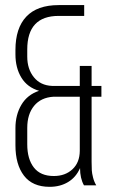

<svg xmlns="http://www.w3.org/2000/svg" viewBox="-20 -720 443 746"><path d="M40 -155.8V-222.2Q40 -273.9 63.2 -313Q86.4 -352.1 131.8 -367.2Q86.4 -380.4 63.2 -418.2Q40 -456.1 40 -508.8V-525.9Q40 -610.8 82.3 -655.5Q124.5 -700.2 208 -700.2H307.1V-658.2H208Q85.9 -658.2 85.9 -527.8V-500Q85.9 -451.7 111.6 -419.9Q137.2 -388.2 182.1 -386.2H290V-463.9H335.9V-386.2H374V-344.2H335.9V-91.8Q335.9 -69.3 336.7 -57.9Q337.4 -46.4 341.6 -30Q345.7 -13.7 354 0H306.2Q291 -26.9 291 -66.9Q275.4 -31.2 244.6 -12.7Q213.9 5.9 172.9 5.9Q106.4 5.9 73.2 -37.4Q40 -80.6 40 -155.8ZM85.9 -159.2Q85.9 -102.1 111.6 -69.1Q137.2 -36.1 189 -36.1Q233.4 -36.1 261.5 -62.3Q289.6 -88.4 290 -133.8V-344.2H188Q139.2 -341.3 112.5 -308.8Q85.9 -276.4 85.9 -223.1Z"/></svg>

Font: Bebas Neue Book
Style: Regular
Weight: 400
Designer: Ryoichi Tsunekawa
Foundry: Ryoichi Tsunekawa
Version: Version 001.003